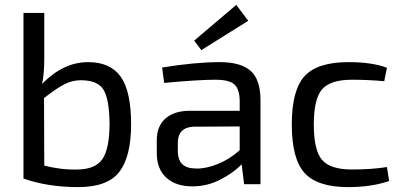

<svg xmlns="http://www.w3.org/2000/svg" viewBox="-20 -753 1648 785"><path d="M340 -499Q431 -499 473.5 -439.5Q516 -380 516 -245Q516 -113 468 -50.5Q420 12 300 12Q175 12 76 -23V-700H161V-518Q161 -449 152 -410Q239 -499 340 -499ZM298 -60Q369 -61 398 -101.5Q427 -142 428 -245Q427 -348 403 -386.5Q379 -425 310 -425Q275 -425 241.5 -407.5Q208 -390 160 -352L161 -76Q230 -58 298 -60Z M803 -548 774 -587 946 -733 995 -668ZM879 -499Q964 -499 1004.5 -463.5Q1045 -428 1045 -343V0H978L968 -81Q934 -46 880.5 -18.5Q827 9 766 9Q699 9 660 -26.5Q621 -62 621 -127V-180Q621 -237 656.5 -268.5Q692 -300 756 -300H960V-343Q959 -389 938 -408Q917 -427 861 -427Q790 -427 651 -414L643 -477Q779 -499 879 -499ZM783 -64Q822 -63 870.5 -82.5Q919 -102 960 -139V-236L771 -235Q707 -232 707 -168V-137Q707 -99 725.5 -81.5Q744 -64 783 -64Z M1405 -499Q1501 -499 1562 -476L1551 -421Q1485 -427 1419 -427Q1331 -427 1297 -388Q1263 -349 1263 -244Q1263 -138 1297 -99Q1331 -60 1419 -60Q1499 -60 1562 -70L1571 -13Q1499 12 1404 12Q1278 12 1225.5 -45.5Q1173 -103 1173 -244Q1173 -385 1225.5 -442Q1278 -499 1405 -499Z"/></svg>

Font: Exo 2
Style: Regular
Weight: 400
Designer: Natanael Gama
Version: Version 1.001;PS 001.001;hotconv 1.0.70;makeotf.lib2.5.58329